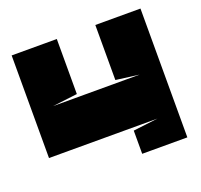

<svg xmlns="http://www.w3.org/2000/svg" viewBox="-114 -767 937 895"><g transform="rotate(-20 355.0 -319.5)"><path d="M30 -639V-130H131H568L445 -115V0H669V-639H445V-366L560 -351H131L254 -366V-639H30Z"/></g></svg>

Font: Banana Brick
Style: Regular
Weight: 400
Designer: artmaker
Foundry: artmaker
Version: Version 4.000 2011 initial release